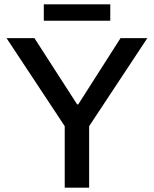

<svg xmlns="http://www.w3.org/2000/svg" viewBox="-20 -861 706 881"><path d="M277 0V-282L10 -686H138L334 -382H339L533 -686H656L389 -282V0ZM181 -766V-841H486V-766Z"/></svg>

Font: Archivo SemiBold Medium
Style: Regular
Weight: 500
Version: Version 2.001